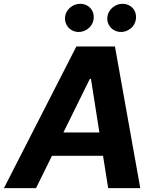

<svg xmlns="http://www.w3.org/2000/svg" viewBox="-42 -966 810 986"><path d="M143.1 0 224.8 -165.8H487.2L513.5 0H678.3L548.3 -727.3H350.1L-21.7 0ZM283.7 -285.9 419.4 -561.1H425.1L468.4 -285.9ZM292.6 -883.2C285.9 -839.5 317.8 -801.8 362.6 -801.8C399.9 -801.8 433.2 -830.3 438.2 -865.1C445.7 -909.8 415.1 -946.4 369.3 -946.4C333.1 -946.4 298.7 -919 292.6 -883.2ZM509.9 -883.2C502.8 -838.8 535.2 -801.8 579.9 -801.8C617.2 -801.8 650.6 -830.3 655.5 -865.1C663 -909.8 632.5 -946.4 586.6 -946.4C550.4 -946.4 516.3 -919 509.9 -883.2Z"/></svg>

Font: Magic Ui Pro
Style: Bold Italic
Weight: 700
Italic angle: -9.39999°
Designer: Stefan Endress, Andreas Faust
Version: Version 1.000;FEAKit 1.0